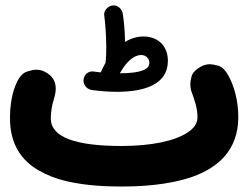

<svg xmlns="http://www.w3.org/2000/svg" viewBox="-20 -616 910 703"><path d="M16.6 -182.1C16.6 -87.9 59.1 -27.8 121.6 7.8C152.8 25.9 187 39.1 223.6 47.4C296.9 64.5 371.6 66.9 424.8 66.9C484.9 66.9 592.3 63.5 684.6 31.2C777.3 -1.5 852.5 -65.9 852.5 -187C852.5 -243.7 838.9 -300.3 814 -343.3C803.7 -360.8 792 -371.6 778.8 -375.5C765.6 -378.9 755.4 -380.9 749 -380.9C736.3 -380.9 724.1 -377.4 712.9 -370.6C695.3 -360.4 685.1 -349.1 681.6 -336.9C678.2 -324.2 676.8 -314.5 676.8 -307.6C676.8 -295.4 679.7 -282.7 685.1 -269.5C687.5 -263.2 691.4 -252 696.3 -234.9C700.7 -217.8 703.1 -201.7 703.1 -187C703.1 -165 690.9 -146.5 667 -130.9C618.7 -99.1 532.2 -81.5 424.8 -81.5C256.3 -81.5 166 -113.8 166 -182.1C166 -205.1 170.9 -234.9 177.2 -252.9C181.6 -267.1 184.1 -279.8 184.1 -291.5C184.1 -319.3 170.9 -339.8 144.5 -353C134.3 -358.4 123.5 -360.8 112.3 -360.8C104 -360.8 93.3 -358.4 79.1 -354C64.9 -349.1 53.2 -337.4 43.9 -319.3C22.9 -277.8 16.6 -227.5 16.6 -182.1ZM286.1 -325.2C285.6 -323.7 285.6 -321.8 285.6 -320.3C285.6 -306.2 296.9 -290 314.9 -286.6C348.6 -282.2 379.4 -279.8 408.2 -279.8C510.3 -279.8 594.7 -307.6 594.7 -393.1C594.7 -448.2 558.1 -482.4 505.4 -482.4C481.9 -482.4 459.5 -475.6 437.5 -462.4V-469.2C437.5 -500 433.6 -539.1 429.7 -564.9C427.2 -583 412.1 -596.2 396.5 -596.2C394.5 -596.2 392.6 -596.2 390.6 -595.7C374.5 -593.3 361.3 -577.6 361.3 -563.5C361.3 -562 361.3 -560.1 361.8 -558.6C365.2 -532.7 369.1 -485.8 369.1 -443.4C369.1 -422.4 368.7 -405.8 366.7 -390.6C366.2 -389.2 366.2 -387.7 366.2 -385.7C361.3 -377 356.4 -367.7 352.1 -358.4C350.6 -356 350.1 -353.5 349.6 -351.1C341.3 -351.6 332.5 -352.5 323.7 -354C321.8 -354.5 319.8 -354.5 317.9 -354.5C304.2 -354.5 288.1 -344.2 286.1 -325.2ZM497.1 -414.6C516.1 -414.6 526.9 -399.9 526.9 -386.7C526.9 -375.5 521 -366.7 509.8 -361.3C486.8 -350.1 450.2 -347.7 418.9 -347.7C441.9 -389.2 469.7 -414.6 497.1 -414.6Z"/></svg>

Font: Mikhak ExtraBold
Style: Regular
Weight: 800
Designer: Amin Abedi
Version: Version 3.2